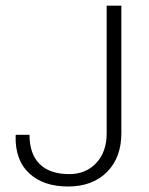

<svg xmlns="http://www.w3.org/2000/svg" viewBox="-20 -659 535 689"><path d="M362.8 -180.7V-638.7H415.5V-180.7Q415.5 -93.8 363.8 -41.7Q312 10.3 224.1 10.3Q136.2 10.3 85 -36.9Q33.7 -84 36.1 -172.4L37.1 -175.3H85.9Q85.9 -106 122.6 -70.1Q159.2 -34.2 228.5 -34.2Q288.1 -34.2 325.4 -74Q362.8 -113.8 362.8 -180.7Z"/></svg>

Font: Yantramanav Light
Style: Regular
Weight: 300
Version: Version 1.001;PS 1.0;hotconv 1.0.72;makeotf.lib2.5.5900; ttf